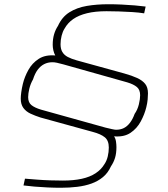

<svg xmlns="http://www.w3.org/2000/svg" viewBox="-20 -716 795 907"><path d="M267 171Q237 171 205 169.5Q173 168 143 165.5Q113 163 91 160L98 128Q123 130 154.5 132.5Q186 135 218.5 136Q251 137 277 137Q328 137 366.5 128.5Q405 120 431.5 102.5Q458 85 473 60Q484 44 489 23Q494 2 494 -19Q494 -52 475 -67.5Q456 -83 418 -93L171 -161Q146 -169 124.5 -179Q103 -189 90.5 -206Q78 -223 78 -250Q78 -262 80.5 -280.5Q83 -299 88 -320Q96 -353 114 -385.5Q132 -418 163 -438Q194 -458 241 -454Q235 -465 232 -478.5Q229 -492 229 -504Q229 -532 235.5 -554Q242 -576 254 -594Q273 -636 308 -658Q343 -680 390 -688Q437 -696 492 -696Q522 -696 554.5 -694.5Q587 -693 616.5 -690.5Q646 -688 668 -685L661 -653Q637 -657 605 -659Q573 -661 541 -662Q509 -663 483 -663Q430 -663 391 -653.5Q352 -644 326 -626Q300 -608 285 -581Q276 -567 271 -547Q266 -527 266 -507Q266 -485 274.5 -470.5Q283 -456 300 -447Q317 -438 342 -431L567 -369Q603 -359 628 -347.5Q653 -336 666 -319.5Q679 -303 679 -275Q679 -263 677.5 -246Q676 -229 671 -209Q663 -176 645 -142.5Q627 -109 596.5 -88.5Q566 -68 519 -72Q526 -61 528 -47Q530 -33 530 -21Q530 8 523.5 29.5Q517 51 504 70Q490 101 466.5 120.5Q443 140 412.5 151Q382 162 345 166.5Q308 171 267 171ZM528 -103Q549 -103 565 -111Q581 -119 594 -136Q607 -153 616 -178Q630 -198 636 -223Q642 -248 642 -266Q642 -292 626.5 -305Q611 -318 581 -327L279 -412Q261 -417 249 -419.5Q237 -422 228 -422Q206 -422 188.5 -413Q171 -404 158 -386.5Q145 -369 136 -341Q124 -320 118.5 -297Q113 -274 113 -257Q113 -232 128.5 -219.5Q144 -207 174 -198L479 -113Q495 -109 509 -106Q523 -103 528 -103Z"/></svg>

Font: Saira SemiExpanded Thin
Style: Italic
Weight: 250
Width: 6
Italic angle: -12°
Designer: Hector Gatti with collaboration of the Omnibus-Type team
Foundry: Omnibus-Type
Version: Version 1.101